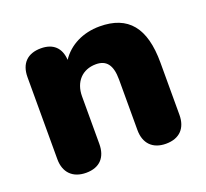

<svg xmlns="http://www.w3.org/2000/svg" viewBox="-95 -616 794 739"><g transform="rotate(-20 302.0 -247.0)"><path d="M140 9C196 9 225 -24 225 -78V-273C225 -332 261 -371 317 -371C359 -371 381 -346 381 -285V-78C381 -24 412 9 467 9C523 9 553 -24 553 -78V-292C553 -435 497 -503 380 -503C312 -503 254 -474 221 -424C218 -474 189 -501 139 -501C84 -501 53 -470 53 -414V-78C53 -24 85 9 140 9Z"/></g></svg>

Font: SN Pro Heavy
Style: Regular
Weight: 800
Designer: Tobias Whetton
Foundry: Supernotes
Version: Version 1.001;Glyphs 3.2 (3249)